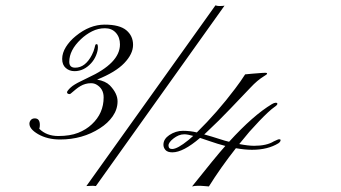

<svg xmlns="http://www.w3.org/2000/svg" viewBox="-20 -690 1246 701"><path d="M330.1 -10.7Q325.2 -11.7 319.3 -11.7Q309.1 -11.7 295.4 -10.7L766.6 -670.4Q773.9 -668 780.3 -668Q795.4 -668 799.8 -669.4ZM125.5 -233.9Q125.5 -226.6 123.5 -219.7Q149.9 -193.4 192.9 -193.4Q235.8 -193.4 265.4 -205.1Q294.9 -216.8 315.4 -236.3Q358.4 -276.4 358.4 -334.5Q358.4 -366.7 331.1 -381.8Q322.8 -386.2 312 -386.2Q301.3 -386.2 292 -383.5Q282.7 -380.9 274.2 -376Q265.6 -371.1 257.3 -364.3L239.7 -349.6Q234.9 -344.2 227.5 -348.1Q222.2 -352.1 227.1 -358.6Q231.9 -365.2 238.3 -370.8Q244.6 -376.5 253.4 -381.8Q262.2 -387.2 273.4 -392.6L300.3 -405.8Q418 -459.5 418 -527.8Q418 -553.7 403.1 -570.3Q388.2 -586.9 363.3 -586.9Q338.4 -586.9 316.2 -575.7Q293.9 -564.5 275.4 -546.9Q232.9 -506.8 232.9 -464.4Q232.9 -442.9 254.4 -442.9Q291.5 -442.9 315.4 -489.3Q322.8 -503.9 325.2 -514.9Q327.6 -525.9 328.9 -527.3Q330.1 -528.8 333.7 -528.8Q337.4 -528.8 337.4 -516.6Q337.4 -504.4 330.8 -488Q324.2 -471.7 312.5 -459Q286.1 -430.2 252 -430.2Q233.4 -430.2 220.2 -441.7Q207 -453.1 207 -474.9Q207 -496.6 220.7 -518.6Q234.4 -540.5 256.8 -558.6Q307.6 -600.1 362.1 -600.1Q416.5 -600.1 441.2 -579.6Q465.8 -559.1 465.8 -526.1Q465.8 -493.2 433.8 -459.7Q401.9 -426.3 334.5 -399.4Q365.2 -394 380.9 -378.4Q409.2 -349.1 409.2 -320.1Q409.2 -291 391.6 -265.6Q374 -240.2 344.7 -221.7Q281.2 -180.7 199.2 -180.7Q153.3 -180.7 119.1 -200.2Q87.4 -218.8 87.4 -238.3Q87.4 -245.6 92.5 -251.7Q97.7 -257.8 106.9 -257.8Q125.5 -257.8 125.5 -233.9ZM710.4 -186.5Q648.9 -133.8 609.4 -133.8Q591.8 -133.8 584.2 -142.3Q576.7 -150.9 576.7 -161.6Q576.7 -172.4 582.3 -181.2Q587.9 -189.9 598.1 -196.8Q621.6 -212.4 647.9 -212.4Q674.3 -212.4 698.7 -206.5Q772.9 -279.3 838.4 -366.2Q859.9 -394.5 875 -418.5Q888.7 -419.9 900.4 -420.9L937.5 -423.8Q943.4 -424.3 949.2 -424.3Q955.1 -424.3 955.1 -421.4Q955.1 -418 944.3 -412.1Q919.4 -397 894.5 -370.1Q804.2 -274.9 778.8 -250L730.5 -203.6L725.6 -199.2Q737.8 -195.8 752.9 -191.4L787.1 -180.7Q793.9 -178.2 801.3 -176.3L816.4 -172.4Q904.3 -269 973.1 -310.1Q981 -314.9 986.8 -314.9Q992.7 -314.9 992.7 -310.8Q992.7 -306.6 982.7 -299.8Q972.7 -293 958 -279.3Q943.4 -265.6 926.3 -247.8Q909.2 -230 890.6 -209L853.5 -164.1Q886.2 -157.7 907.7 -157.7Q953.6 -157.7 979.5 -173.8L993.7 -180.2Q997.1 -181.6 998.5 -181.6Q1004.4 -181.6 1004.4 -178.7Q1004.4 -172.4 996.6 -167Q958 -143.1 899.9 -143.1Q874 -143.1 841.3 -148.9Q785.2 -77.6 742.7 -9.3Q735.8 -10.3 726.1 -10.7L710.9 -11.7Q705.6 -11.7 702.1 -11.7Q690.9 -11.7 681.2 -9.3Q768.6 -119.1 802.7 -157.2L774.9 -165Q760.7 -169.4 745.1 -174.8ZM685.5 -193.8Q664.1 -199.7 653.1 -199.7Q642.1 -199.7 632.3 -195.6Q622.6 -191.4 614.3 -185.1Q595.2 -170.4 595.2 -158.7Q595.2 -146 608.4 -146Q627.9 -146 668 -178.7Z"/></svg>

Font: Pinyon Script
Style: Regular
Weight: 400
Designer: Nicole Fally
Foundry: Nicole Fally
Version: Version 1.005